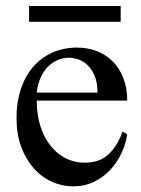

<svg xmlns="http://www.w3.org/2000/svg" viewBox="-20 -624 484 658"><path d="M79.6 -549.3V-603.5H393.6V-549.3ZM314 -306.6Q314 -343.8 303.2 -366.9Q292.5 -390.1 277.3 -403.3Q262.2 -416.5 245.6 -421.4Q229 -426.3 216.8 -426.3Q196.8 -426.3 178.2 -418.5Q159.7 -410.6 144.5 -395.5Q129.4 -380.4 119.1 -357.9Q108.9 -335.4 106 -306.6ZM416 -163.6Q411.1 -130.9 396.2 -98.9Q381.3 -66.9 357.7 -41.7Q334 -16.6 302.2 -1Q270.5 14.6 231.9 14.6Q192.4 14.6 156.7 -1.7Q121.1 -18.1 94.5 -48.6Q67.9 -79.1 52.2 -122.1Q36.6 -165 36.6 -218.8Q36.6 -275.4 52 -320.3Q67.4 -365.2 95 -396.5Q122.6 -427.7 160.6 -444.3Q198.7 -460.9 244.1 -460.9Q281.2 -460.9 312.7 -448.5Q344.2 -436 367.2 -412.6Q390.1 -389.2 403.1 -355.5Q416 -321.8 416 -279.3H106Q106 -229 119.1 -189.5Q132.3 -149.9 154.8 -122.6Q177.2 -95.2 206.8 -80.8Q236.3 -66.4 269 -66.4Q291 -66.4 309.8 -71.5Q328.6 -76.7 344.7 -89.1Q360.8 -101.6 374.8 -122.1Q388.7 -142.6 400.4 -173.3Z"/></svg>

Font: Tai Heritage Pro
Style: Regular
Weight: 400
Designer: Faah Baccam, Walt Agee, Victor Gaultney, Annie Olsen
Foundry: SIL International
Version: Version 2.600